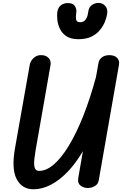

<svg xmlns="http://www.w3.org/2000/svg" viewBox="-20 -1314 853 1342"><path d="M213.5 9Q135 9 97 -61.2Q59 -131.5 85 -279L189 -866.5Q191.5 -879 201.8 -893.8Q212 -908.5 229.2 -919Q246.5 -929.5 269 -928.5Q301 -928.5 319.8 -908.5Q338.5 -888.5 333 -858L229 -264.5Q223.5 -232.5 220.5 -206Q217.5 -179.5 219 -160Q220.5 -140.5 228.8 -130Q237 -119.5 253.5 -119.5Q304 -119.5 356.8 -165Q409.5 -210.5 461.5 -296.2Q513.5 -382 561.8 -503.2Q610 -624.5 651 -776L668.5 -874.5Q673 -899 693.2 -913.8Q713.5 -928.5 744 -928.5Q780.5 -928.5 798.8 -909.2Q817 -890 811.5 -860.5L670 -52.5Q665 -25.5 641.8 -12.8Q618.5 0 594 0Q564 0 542.2 -17.2Q520.5 -34.5 527 -70L559.5 -257.5Q510.5 -173.5 453.5 -114Q396.5 -54.5 335.8 -22.8Q275 9 213.5 9ZM527.5 -1040Q476 -1040 445.2 -1060.2Q414.5 -1080.5 399.5 -1111.2Q384.5 -1142 381 -1174Q377.5 -1206 380.5 -1230Q386 -1262.5 406 -1277.5Q426 -1292.5 453.5 -1292.5Q490.5 -1292.5 503.2 -1272Q516 -1251.5 513.5 -1230.5Q509.5 -1200 511 -1184.5Q512.5 -1169 520.2 -1163.8Q528 -1158.5 541.5 -1158.5Q554 -1158.5 565.2 -1164.8Q576.5 -1171 585.2 -1188.2Q594 -1205.5 598 -1237.5Q602 -1264 622.2 -1278.8Q642.5 -1293.5 669.5 -1293.5Q697 -1293.5 715.8 -1272.5Q734.5 -1251.5 729 -1217Q725.5 -1193.5 713.8 -1163.2Q702 -1133 679.2 -1104.8Q656.5 -1076.5 619.5 -1058.2Q582.5 -1040 527.5 -1040Z"/></svg>

Font: Edu VIC WA NT Hand Pre
Style: Regular
Weight: 400
Designer: Tina and Corey Anderson, Eben Sorkin, Mirko Velimirovic
Foundry: Google for Education
Version: Version 1.000